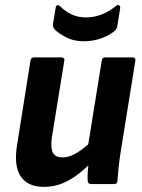

<svg xmlns="http://www.w3.org/2000/svg" viewBox="-20 -718 553 749"><path d="M151 11Q88 11 60.5 -30.5Q33 -72 47 -155L99 -482Q101 -494 112 -494H219Q233 -494 231 -482L182 -180Q177 -140 186.5 -122Q196 -104 224 -104Q252 -104 282 -123Q312 -142 345 -174L341 -89Q315 -62 285.5 -39Q256 -16 223 -2.5Q190 11 151 11ZM335 0Q323 0 322 -13Q321 -30 322.5 -50.5Q324 -71 327 -91L322 -141L377 -482Q379 -494 390 -494H497Q510 -494 508 -481L451 -127Q446 -96 443 -67.5Q440 -39 438 -13Q438 0 425 0ZM306 -557Q269 -557 240 -571.5Q211 -586 192 -604Q189 -609 187.5 -613.5Q186 -618 187 -626L197 -687Q198 -696 203.5 -697.5Q209 -699 214 -694Q235 -673 260 -661.5Q285 -650 315 -650Q348 -650 377.5 -662Q407 -674 433 -695Q438 -700 444 -697.5Q450 -695 449 -687L438 -619Q437 -612 435 -607.5Q433 -603 428 -598Q407 -580 375 -568.5Q343 -557 306 -557Z"/></svg>

Font: Sofia Sans Semi Condensed ExtraBold
Style: Italic
Weight: 800
Italic angle: -9°
Version: Version 4.100